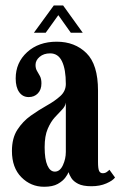

<svg xmlns="http://www.w3.org/2000/svg" viewBox="-20 -686 449 716"><path d="M144.5 10.5Q95 10.5 59.8 -25Q24.5 -60.5 24.5 -123Q24.5 -171 44.8 -202.2Q65 -233.5 95 -254.8Q125 -276 155 -292.8Q185 -309.5 205.2 -328Q225.5 -346.5 225.5 -373Q225.5 -427.5 211.2 -457.2Q197 -487 167 -487Q143 -487 127.8 -474Q112.5 -461 112.5 -444Q112.5 -430.5 118 -421.5Q123.5 -412.5 129 -402.2Q134.5 -392 134.5 -375Q134.5 -351.5 121.2 -337.8Q108 -324 87 -324Q64.5 -324 51.5 -342.5Q38.5 -361 38.5 -393.5Q38.5 -452.5 81.2 -491.5Q124 -530.5 191.5 -530.5Q259 -530.5 302.2 -488Q345.5 -445.5 345.5 -348V-82Q345.5 -56.5 349.8 -48.2Q354 -40 363 -40Q372 -40 378.5 -44.8Q385 -49.5 388 -53L409 -24Q400.5 -12.5 376.5 -2Q352.5 8.5 321 8.5Q289 8.5 271.5 -0.5Q254 -9.5 246.2 -21.8Q238.5 -34 235.5 -44Q233.5 -37.5 224 -24.2Q214.5 -11 195.5 -0.2Q176.5 10.5 144.5 10.5ZM184.5 -46Q203.5 -46 214.5 -69.8Q225.5 -93.5 225.5 -119.5V-303.5Q223.5 -289.5 211.5 -277.2Q199.5 -265 184.2 -248.2Q169 -231.5 157.8 -205.2Q146.5 -179 146.5 -137Q146.5 -92 156.8 -69Q167 -46 184.5 -46ZM106.5 -564 180.5 -665.5H215.5L288.5 -564H244L197.5 -629.5L150.5 -564Z"/></svg>

Font: Imbue 10pt
Style: Bold
Weight: 700
Designer: Tyler Finck
Foundry: Etcetera Type Company
Version: Version 1.102; ttfautohint (v1.8.3)